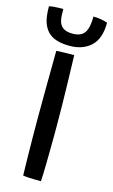

<svg xmlns="http://www.w3.org/2000/svg" viewBox="-137 -925 574 979"><g transform="rotate(15 150.0 -436.0)"><path d="M187 4.5Q175.5 4.5 157.8 4.2Q140 4 122.2 3Q104.5 2 92 0Q91 -36.5 90 -90.5Q89 -144.5 88.5 -203.5Q88 -262.5 88 -311.5Q88 -382.5 88.8 -470.8Q89.5 -559 90.5 -658Q96 -658.5 107.5 -659Q119 -659.5 133.2 -659.8Q147.5 -660 161 -660.2Q174.5 -660.5 184.5 -660.5Q186.5 -599.5 188.2 -532.5Q190 -465.5 191 -401.5Q192 -337.5 192 -285Q192 -261.5 191.8 -228.5Q191.5 -195.5 191.2 -159.5Q191 -123.5 190.2 -90.2Q189.5 -57 188.8 -31.8Q188 -6.5 187 4.5ZM303.5 -863.5Q303.5 -779 261 -739.5Q218.5 -700 149 -700Q77 -700 41.8 -729.2Q6.5 -758.5 -1.5 -817Q-3 -828.5 -3.8 -841.2Q-4.5 -854 -4.5 -867.5Q5.5 -870.5 18.8 -871.5Q32 -872.5 45.5 -873Q59 -873.5 70 -873.5Q70 -858 70.5 -843.2Q71 -828.5 73.5 -815.5Q78.5 -791.5 95.5 -777.8Q112.5 -764 148 -764Q192 -764 210.2 -790.2Q228.5 -816.5 228.5 -876Q251 -876 271.5 -872Q292 -868 303.5 -863.5Z"/></g></svg>

Font: Grandstander Thin
Style: Regular
Weight: 400
Version: Version 1.200